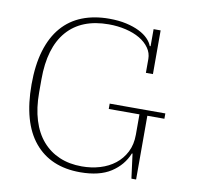

<svg xmlns="http://www.w3.org/2000/svg" viewBox="-80 -793 908 887"><g transform="rotate(10 374.0 -349.0)"><path d="M352 12Q213 12 137 -79.5Q61 -171 61 -349Q61 -440 81.5 -508Q102 -576 141 -621Q180 -666 236 -688Q292 -710 362 -710Q407 -710 442.5 -702Q478 -694 504 -681Q530 -668 546 -651.5Q562 -635 568 -618H572V-698H605V-493H572V-558Q572 -586 555.5 -609.5Q539 -633 511 -649.5Q483 -666 445 -675Q407 -684 365 -684Q237 -684 169.5 -606.5Q102 -529 102 -380V-318Q102 -245 119.5 -188.5Q137 -132 170 -94Q203 -56 249.5 -36Q296 -16 355 -16Q400 -16 440 -28Q480 -40 510 -63.5Q540 -87 558 -122Q576 -157 576 -204V-299H432V-324H693V-299H613V0H591L576 -115H573Q550 -58 496 -23Q442 12 352 12Z"/></g></svg>

Font: IBM Plex Serif ExtLt
Style: Regular
Weight: 200
Designer: Mike Abbink, Paul van der Laan, Pieter van Rosmalen
Foundry: Bold Monday
Version: Version 3.001